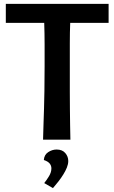

<svg xmlns="http://www.w3.org/2000/svg" viewBox="-20 -720 590 990"><path d="M540 -602H342Q340 -555 340 -496.5Q340 -438 340 -356Q340 -296 340 -247.5Q340 -199 340.5 -157Q341 -115 341.5 -77Q342 -39 343 0H202Q203 -48 204.5 -84.5Q206 -121 207 -160.5Q208 -200 209 -251Q210 -302 210 -379Q210 -435 210 -490Q210 -545 208 -602H10V-700H540ZM206 105Q208 78 228.5 64.5Q249 51 272 51Q301 51 316.5 69Q332 87 332 110Q332 126 325 143.5Q318 161 306.5 179.5Q295 198 281 216Q267 234 253 250L208 224Q221 208 233 188Q245 168 245 148Q245 134 236 123Q227 112 206 105Z"/></svg>

Font: CantoraOne
Style: Regular
Weight: 400
Designer: Pablo Impallari, Rodrigo Fuenzalida
Foundry: Pablo Impallari
Version: Version 1.001; ttfautohint (v0.8) -G 200 -r 50